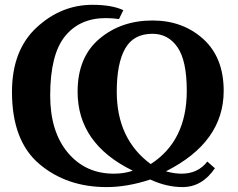

<svg xmlns="http://www.w3.org/2000/svg" viewBox="-20 -762 979 790"><path d="M731 7.8Q665.5 7.8 598.1 -23.4Q504.4 7.8 418.5 7.8Q253.9 7.8 141.6 -87.4Q29.3 -182.6 29.3 -383.8Q29.3 -554.7 130.1 -648.4Q231 -742.2 360.4 -742.2Q440.4 -742.2 487.3 -720.2L469.7 -683.6Q444.3 -687.5 415 -687.5Q307.6 -687.5 247.1 -612.3Q186.5 -537.1 186.5 -369.1Q186.5 -220.7 259 -134Q331.5 -47.4 448.2 -47.4Q490.2 -47.4 524.9 -59.1V-60.5Q299.3 -170.9 299.3 -384.8Q299.3 -526.4 388.7 -602.1Q478 -677.7 607.4 -677.7Q731.9 -677.7 816.2 -601.6Q900.4 -525.4 900.4 -388.2Q900.4 -176.8 662.6 -57.1Q696.8 -47.4 727.1 -47.4Q794.4 -47.4 833 -97.2L864.3 -69.8Q811.5 7.8 731 7.8ZM600.1 -86.9Q748.5 -182.1 748.5 -388.2Q748.5 -512.7 710.2 -567.9Q671.9 -623 607.4 -623Q529.3 -623 494.9 -562Q460.4 -501 460.4 -384.8Q460.4 -189.9 600.1 -86.9Z"/></svg>

Font: Munson
Style: Bold
Weight: 700
Designer: Paul James MIller
Foundry: High-Logic / Made with FontCreator
Version: Version 2.10;May 5, 2019;FontCreator 11.5.0.2430 64-bit